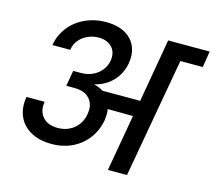

<svg xmlns="http://www.w3.org/2000/svg" viewBox="-106 -880 1130 1010"><g transform="rotate(15 459.0 -374.5)"><path d="M292 -456Q321 -456 344.5 -464.5Q368 -473 385 -487Q402 -501 412.5 -519Q423 -537 427 -556Q435 -605 408.5 -632.5Q382 -660 337 -660Q289 -660 252 -633Q215 -606 207 -559H110Q117 -602 139 -637.5Q161 -673 193 -697.5Q225 -722 266 -735.5Q307 -749 353 -749Q398 -749 432.5 -736.5Q467 -724 489.5 -700.5Q512 -677 521 -644Q530 -611 523 -570Q513 -514 476 -473.5Q439 -433 379 -417L378 -415Q405 -409 427 -395H632L692 -740H918L904 -652H782L666 0H562L616 -308L478 -309Q481 -294 480.5 -279Q480 -264 478 -248Q470 -204 449 -168.5Q428 -133 396.5 -107.5Q365 -82 325 -68.5Q285 -55 239 -55Q189 -55 150 -70Q111 -85 86 -112Q61 -139 51 -176.5Q41 -214 49 -260H148Q139 -210 166.5 -177.5Q194 -145 248 -145Q302 -145 338.5 -176Q375 -207 383 -258Q385 -271 385 -284Q385 -297 381 -309H380V-312Q372 -337 347.5 -354Q323 -371 277 -371H236L251 -456H292Z"/></g></svg>

Font: SVN-Poppins Medium
Style: Italic
Weight: 500
Italic angle: -10°
Designer: Ninad Kale (Devanagari), Jonny Pinhorn (Latin)
Foundry: Indian Type Foundry
Version: Version 3.002 2017; ttfautohint (v1.8.3)